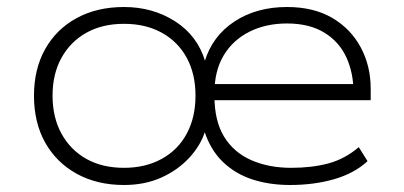

<svg xmlns="http://www.w3.org/2000/svg" viewBox="-20 -520 1152 548"><path d="M334 8Q257 8 199 -24Q141 -56 109 -113Q77 -170 77 -247Q77 -323 109 -380Q141 -437 199 -468.5Q257 -500 334 -500Q416 -500 480 -459Q544 -418 566 -344H564Q586 -417 649 -458.5Q712 -500 799 -500Q875 -500 928 -469Q981 -438 1009.5 -385Q1038 -332 1038 -267V-234H573V-280H1015L989 -256Q989 -312 968.5 -356.5Q948 -401 905.5 -427Q863 -453 799 -453Q739 -453 692 -429.5Q645 -406 618.5 -362Q592 -318 592 -254V-247Q592 -175 619.5 -130Q647 -85 697 -63Q747 -41 811 -41Q870 -41 917 -53.5Q964 -66 1004 -100L1029 -60Q991 -25 933.5 -8.5Q876 8 808 8Q749 8 700 -8Q651 -24 615.5 -58.5Q580 -93 563 -147H566Q553 -105 520 -69.5Q487 -34 440 -13Q393 8 334 8ZM334 -41Q395 -41 441.5 -66.5Q488 -92 513 -138.5Q538 -185 538 -247Q538 -309 513 -355Q488 -401 442 -426.5Q396 -452 334 -452Q272 -452 226.5 -426.5Q181 -401 155.5 -355Q130 -309 130 -247Q130 -185 155.5 -138.5Q181 -92 226.5 -66.5Q272 -41 334 -41Z"/></svg>

Font: Nunito Sans 7pt SemiExpanded ExtraLight
Style: Regular
Weight: 250
Width: 6
Designer: Vernon Adams
Foundry: Vernon Adams
Version: Version 3.101;gftools[0.9.27]